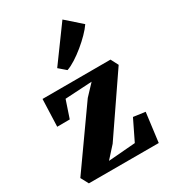

<svg xmlns="http://www.w3.org/2000/svg" viewBox="-208 -969 950 1072"><g transform="rotate(-30 267.0 -433.0)"><path d="M338.5 -484 165 -474 127.5 -362.5 46.5 -362 53 -537.5 491.5 -538 516.5 -490 267 -125 201.5 -52.5 376 -66.5 440 -198 516 -187.5 492 0H41.5L15 -49.5L274.5 -416ZM254 -607.5 210 -645.5 371 -866 468.5 -780Q453 -757 427.2 -730.8Q401.5 -704.5 371 -679.5Q340.5 -654.5 310.2 -635.2Q280 -616 255.5 -607.5Z"/></g></svg>

Font: Merriweather 60pt Black
Style: Regular
Weight: 900
Version: Version 2.100